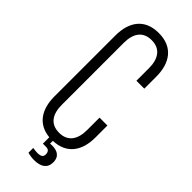

<svg xmlns="http://www.w3.org/2000/svg" viewBox="-274 -742 913 913"><g transform="rotate(45 182.0 -285.5)"><path d="M320 -473V-554C320 -646 276 -709 182 -709C87 -709 44 -646 44 -554V-144C44 -59 82 2 164 10V53H185C202 53 210 62 210 79V80C210 95 200 102 181 103C172 103 160 102 146 100V132C160 136 175 138 190 138C234 138 262 120 262 81C262 38 231 28 202 28C197 28 193 28 188 29V10C278 7 320 -55 320 -144V-225H267V-141C267 -80 241 -38 182 -38C122 -38 97 -80 97 -141V-558C97 -619 122 -661 182 -661C241 -661 267 -619 267 -558V-473Z"/></g></svg>

Font: Modon Arabic
Style: Regular
Weight: 400
Designer: Ahmedzaza
Foundry: Ahmedzaza
Version: Version 2.010